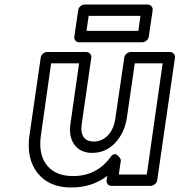

<svg xmlns="http://www.w3.org/2000/svg" viewBox="-20 -793 790 845"><path d="M109.9 -199.2 159.2 -539.1Q160.6 -549.8 169.2 -556.9Q177.7 -564 187 -564H359.9Q370.6 -564 377 -555.9Q383.3 -547.9 381.8 -539.1L339.8 -248Q334 -208.5 348.4 -189.2Q362.8 -169.9 393.1 -169.9Q430.2 -170.9 455.8 -198.2Q481.4 -225.6 487.8 -272.9L526.9 -539.1Q528.3 -549.8 537.1 -556.9Q545.9 -564 555.2 -564H728Q738.8 -564 745.1 -555.9Q751.5 -547.9 750 -539.1L671.9 0Q670.4 10.7 661.4 17.8Q652.3 24.9 643.1 24.9H470.2Q459.5 24.9 453.6 17.1Q447.8 9.3 449.2 0L452.1 -19Q385.3 32.2 293.9 32.2Q195.8 32.2 145.3 -31.5Q94.7 -95.2 109.9 -199.2ZM160.2 -199.2Q147.9 -114.3 186 -66.2Q224.1 -18.1 301.8 -18.1Q405.3 -18.1 466.8 -102.1Q473.6 -111.8 481 -113.8Q488.3 -115.7 493.7 -112.1Q499 -108.4 503.4 -103.3Q507.8 -98.1 509.8 -93.8L512.2 -88.9L502.9 -24.9H626L695.8 -514.2H573.2L538.1 -272.9Q528.3 -209 487.5 -164.8Q446.8 -120.6 386.2 -120.1Q334 -120.1 307.9 -155.8Q281.7 -191.4 290 -248L328.1 -514.2H205.1ZM307.1 -631.8 324.2 -748Q325.7 -758.8 334.2 -765.9Q342.8 -772.9 352.1 -772.9H629.9Q640.6 -772.9 647 -764.9Q653.3 -756.8 651.9 -748L634.8 -631.8Q633.3 -621.1 624.3 -614Q615.2 -606.9 606 -606.9H328.1Q317.4 -606.9 311.5 -614.7Q305.7 -622.6 307.1 -631.8ZM360.8 -657.2H588.9L598.1 -723.1H370.1Z"/></svg>

Font: Trueno Bold Outline
Style: Italic
Weight: 700
Width: 6
Designer: Julieta Ulanovsky
Foundry: Julieta Ulanovsky
Version: Version 3.001b | FøM Fix